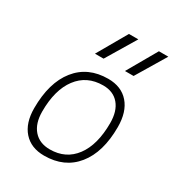

<svg xmlns="http://www.w3.org/2000/svg" viewBox="-189 -915 965 1045"><g transform="rotate(30 293.0 -392.5)"><path d="M245.1 9.8Q162.6 9.8 116.2 -42.5Q69.8 -94.7 69.8 -187.5Q69.8 -347.7 141.4 -437.5Q212.9 -527.3 339.8 -527.3Q422.9 -527.3 469.2 -474.1Q515.6 -420.9 515.6 -325.2Q515.6 -167.5 444.1 -78.9Q372.6 9.8 245.1 9.8ZM254.9 -35.2Q355.5 -35.2 412.1 -111.3Q468.8 -187.5 468.8 -323.7Q468.8 -398.4 433.3 -440.4Q397.9 -482.4 334 -482.4Q231.9 -482.4 174.3 -406Q116.7 -329.6 116.7 -193.8Q116.7 -119.1 153.3 -77.1Q189.9 -35.2 254.9 -35.2ZM208 -609.4 314.5 -794.9H373.5L262.2 -609.4ZM396.5 -609.4 502.9 -794.9H562L450.7 -609.4Z"/></g></svg>

Font: CaskaydiaCove NFP ExtraLight
Style: Italic
Weight: 200
Italic angle: -10°
Designer: Aaron Bell
Foundry: Saja Typeworks
Version: Version 2111.001; VTT 6.35;Nerd Fonts 3.1.1